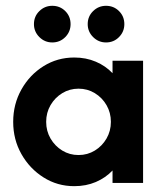

<svg xmlns="http://www.w3.org/2000/svg" viewBox="-20 -624 554 655"><path d="M233.3 11.1Q175.7 11.1 128.5 -18.8Q81.2 -48.6 53.1 -98.3Q25 -147.9 25 -208.3Q25 -268.8 53.1 -318.8Q81.2 -368.8 128.5 -398.3Q175.7 -427.8 233.3 -427.8Q273.6 -427.8 306.9 -413.5Q340.3 -399.3 363.9 -374.3V-416.7H468.1V0H363.9V-42.4Q340.3 -17.4 306.9 -3.1Q273.6 11.1 233.3 11.1ZM247.9 -95.1Q278.5 -95.1 303.5 -110.4Q328.5 -125.7 343.4 -151.4Q358.3 -177.1 358.3 -208.3Q358.3 -239.6 343.4 -265.3Q328.5 -291 303.5 -306.2Q278.5 -321.5 247.9 -321.5Q217.4 -321.5 192.4 -306.2Q167.4 -291 152.4 -265.3Q137.5 -239.6 137.5 -208.3Q137.5 -177.1 152.4 -151.4Q167.4 -125.7 192.4 -110.4Q217.4 -95.1 247.9 -95.1ZM158.3 -479.2Q132.6 -479.2 114.2 -497.6Q95.8 -516 95.8 -541.7Q95.8 -568.1 114.2 -586.1Q132.6 -604.2 158.3 -604.2Q184.7 -604.2 202.8 -586.1Q220.8 -568.1 220.8 -541.7Q220.8 -516 202.8 -497.6Q184.7 -479.2 158.3 -479.2ZM341.7 -479.2Q316 -479.2 297.6 -497.6Q279.2 -516 279.2 -541.7Q279.2 -568.1 297.6 -586.1Q316 -604.2 341.7 -604.2Q368.1 -604.2 386.1 -586.1Q404.2 -568.1 404.2 -541.7Q404.2 -516 386.1 -497.6Q368.1 -479.2 341.7 -479.2Z"/></svg>

Font: co2trust
Style: Bold
Weight: 700
Designer: Kristian Moeller
Foundry: Dicotype
Version: Version 1.000